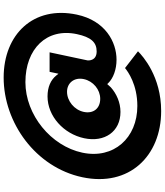

<svg xmlns="http://www.w3.org/2000/svg" viewBox="52 -924 880 1024"><g transform="rotate(-90 492.0 -412.0)"><path d="M407.1 -405C417.9 -456.1 465.5 -494.5 514.6 -494.5C561.8 -494.5 592.9 -456 582.1 -405C571.5 -355 526.1 -317.5 477 -317.5C425 -317.5 396.5 -355 407.1 -405ZM730 -336.5C676.4 -336.5 681.7 -383.9 682 -385.4L682 -385.7L724.9 -587.5H620.9L610.9 -540.3L600.8 -552.6C577.3 -581.2 540 -598.5 489.7 -598.5C384.3 -598.5 289.9 -512.5 266.7 -403C243.6 -294.6 301.6 -209.5 407 -209.5C457.6 -209.5 504.7 -231 538 -260.7L555.6 -280.1L560.8 -274.7C586.4 -248.1 633.1 -230.5 685.5 -230.5C780.1 -230.5 893.7 -290.3 926 -442C975.1 -673.4 821 -832.5 590.5 -832.5C350 -832.5 111.8 -662.4 58.8 -413C5.8 -163.6 171.4 7.5 411.9 7.5C595.6 7.5 704.3 -89.8 730.5 -116.1L641.1 -185.2C621.8 -169.3 552.7 -119.5 438.9 -119.5C268.3 -119.5 154.2 -245.4 189.8 -413C225.3 -580.3 391.8 -716.5 565.8 -716.5C742.8 -716.5 856.4 -604 822 -442C806 -367 778.5 -336.5 730 -336.5Z"/></g></svg>

Font: Hussar Nova
Style: RgIta
Weight: 700
Foundry: Cannot Into Space Fonts
Version: Version 0.99